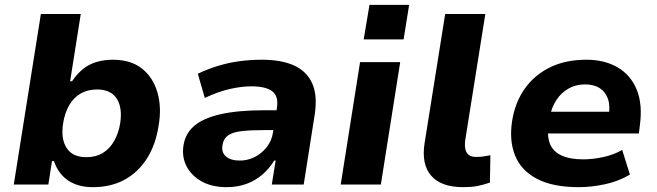

<svg xmlns="http://www.w3.org/2000/svg" viewBox="-20 -763 2719 794"><path d="M364 11Q303 11 262 -16.5Q221 -44 203 -97H195L180 0H37L149 -705H314L270 -427H278Q298 -457 322.5 -477Q347 -497 378.5 -506.5Q410 -516 446 -516Q521 -516 567 -479.5Q613 -443 631 -381Q649 -319 636 -244Q624 -165 588 -108Q552 -51 495.5 -20Q439 11 364 11ZM337 -113Q376 -113 404.5 -130Q433 -147 451.5 -179Q470 -211 477 -253Q487 -318 462.5 -355.5Q438 -393 381 -393Q343 -393 314 -376.5Q285 -360 266.5 -328.5Q248 -297 241 -253Q231 -189 255.5 -151Q280 -113 337 -113Z M917 11Q857 11 814.5 -12.5Q772 -36 751.5 -75.5Q731 -115 739 -163Q747 -212 784.5 -243.5Q822 -275 893.5 -291Q965 -307 1072 -307H1145L1133 -225H1072Q1019 -225 981.5 -221Q944 -217 924 -203.5Q904 -190 900 -162Q895 -133 914.5 -116Q934 -99 972 -99Q1004 -99 1033 -113.5Q1062 -128 1083 -154.5Q1104 -181 1109 -216L1125 -316Q1133 -365 1106 -385.5Q1079 -406 1019 -406Q979 -406 930.5 -395Q882 -384 827 -358L798 -458Q840 -478 883 -491Q926 -504 971 -510Q1016 -516 1063 -516Q1143 -516 1195.5 -492.5Q1248 -469 1271 -418.5Q1294 -368 1281 -286L1236 0H1104L1120 -99H1114Q1094 -66 1065 -41Q1036 -16 999 -2.5Q962 11 917 11Z M1484 -600 1508 -743H1672L1649 -600ZM1389 0 1469 -506H1635L1555 0Z M1896 11Q1804 11 1763 -36.5Q1722 -84 1736 -172L1821 -705H1987L1904 -184Q1901 -162 1904.5 -146Q1908 -130 1919 -122Q1930 -114 1949 -114Q1965 -114 1979 -116Q1993 -118 2008 -121L2006 -8Q1977 2 1953 6.5Q1929 11 1896 11Z M2374 11Q2266 11 2200.5 -23.5Q2135 -58 2110 -120Q2085 -182 2098 -264Q2110 -339 2149.5 -395.5Q2189 -452 2253.5 -484Q2318 -516 2405 -516Q2480 -516 2534 -484.5Q2588 -453 2613 -392.5Q2638 -332 2626 -244L2622 -211H2220L2234 -301H2511L2497 -283Q2504 -326 2494 -354.5Q2484 -383 2460 -398.5Q2436 -414 2399 -414Q2362 -414 2331.5 -397Q2301 -380 2281 -349.5Q2261 -319 2253 -278L2250 -256Q2241 -204 2253.5 -170.5Q2266 -137 2301 -120.5Q2336 -104 2392 -104Q2431 -104 2475 -113.5Q2519 -123 2553 -143L2585 -41Q2538 -13 2481.5 -1Q2425 11 2374 11Z"/></svg>

Font: Nunito Sans 6pt ExtraBold
Style: Italic
Weight: 800
Italic angle: -9°
Version: Version 3.101;gftools[0.9.27]